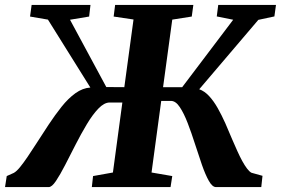

<svg xmlns="http://www.w3.org/2000/svg" viewBox="-46 -763 1145 783"><path d="M-25.5 0 -18.5 -45 10.5 -58Q22 -64.5 36 -81.8Q50 -99 66.8 -123.8Q83.5 -148.5 101.5 -176.5Q126 -215 152 -254.2Q178 -293.5 205 -327.5Q232 -361.5 261.5 -382.8Q291 -404 322.5 -406L149.5 -683L76.5 -695.5L83 -743H323L317.5 -695.5L239.5 -682.5L387.5 -408L461 -407.5L498.5 -683.5L417.5 -695.5L423.5 -743H742.5L736 -695.5L656.5 -683L619 -407.5H697L905 -682.5L838 -696L844 -743H1079.5L1073 -696L1007.5 -682L766.5 -399Q788 -391.5 806.8 -371.2Q825.5 -351 841.8 -322.2Q858 -293.5 872.8 -260.5Q887.5 -227.5 900.5 -195.5Q911.5 -170 921.8 -147.2Q932 -124.5 942 -106.2Q952 -88 961.5 -75.5Q971 -63 979.5 -58.5L1024.5 -46L1019.5 0H835Q820 0 805.8 -25.2Q791.5 -50.5 777.5 -90.8Q763.5 -131 749.2 -175.8Q735 -220.5 719.5 -260.8Q704 -301 687.2 -326.2Q670.5 -351.5 651 -351.5H611.5L572 -59.5L656.5 -45L649.5 0H328.5L333.5 -45L414.5 -59.5L453 -345H401.5Q379 -345 355.2 -320.2Q331.5 -295.5 308 -256.2Q284.5 -217 262 -172.8Q239.5 -128.5 219.2 -89.2Q199 -50 182.2 -25Q165.5 0 152.5 0Z"/></svg>

Font: Merriweather 36pt ExtraBold
Style: Italic
Weight: 800
Italic angle: -7.8°
Version: Version 2.101